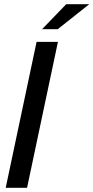

<svg xmlns="http://www.w3.org/2000/svg" viewBox="-20 -888 442 908"><path d="M153 -690H254L108 0H7ZM293 -868H402L253 -750H179Z"/></svg>

Font: Decalotype Medium Italic
Style: Regular
Weight: 500
Italic angle: -12°
Designer: Alfredo Marco Pradil
Foundry: Alfredo Marco Pradil
Version: Version 1.0